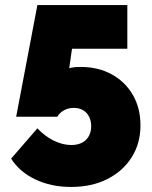

<svg xmlns="http://www.w3.org/2000/svg" viewBox="-20 -591 602 760"><path d="M261 149Q183 149 120.5 119.5Q58 90 24 37L128 -83Q157 -52 192.5 -34.5Q228 -17 262 -17Q287 -17 304.5 -26Q322 -35 331.5 -52Q341 -69 341 -91Q341 -113 332.5 -129.5Q324 -146 308.5 -155Q293 -164 272 -164Q251 -164 233.5 -154.5Q216 -145 207 -129H44L128 -571H484V-398H265L254 -321Q254 -321 265 -323.5Q276 -326 300 -326Q369 -326 422.5 -296.5Q476 -267 506 -215Q536 -163 536 -95Q536 -23 501 32Q466 87 404.5 118Q343 149 261 149Z"/></svg>

Font: Raleway Thin Black
Style: Regular
Weight: 900
Version: Version 4.026